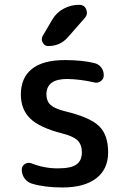

<svg xmlns="http://www.w3.org/2000/svg" viewBox="-20 -785 540 814"><path d="M242.2 -219.7Q147.5 -244.1 107.9 -282.7Q68.4 -321.3 68.4 -384.8Q68.4 -455.1 115.2 -492.7Q162.1 -530.3 254.9 -530.3Q328.1 -530.3 379.9 -517.6Q397.5 -513.7 408.7 -499.5Q419.9 -485.4 419.9 -465.8Q419.9 -450.2 407.2 -440.9Q394.5 -431.6 379.9 -435.5Q321.3 -449.2 264.6 -450.2Q176.8 -450.2 176.8 -384.8Q176.8 -356.4 194.3 -340.3Q211.9 -324.2 254.9 -313.5Q361.3 -288.1 399.9 -250.5Q438.5 -212.9 438.5 -139.6Q438.5 -67.4 387.7 -28.8Q336.9 9.8 245.1 9.8Q168 9.8 114.3 -6.8Q95.7 -12.7 84 -28.8Q72.3 -44.9 72.3 -66.4Q72.3 -81.1 85 -89.4Q97.7 -97.7 112.3 -92.8Q169.9 -70.3 227.5 -71.3Q280.3 -71.3 303.7 -87.4Q327.1 -103.5 327.1 -139.6Q327.1 -171.9 308.6 -189.9Q290 -208 242.2 -219.7ZM201.2 -701.2Q218.8 -731.4 249.5 -748Q280.3 -764.6 315.4 -764.6Q337.9 -764.6 345.7 -745.1Q353.5 -725.6 339.8 -709L267.6 -627Q235.4 -589.8 184.6 -589.8Q168.9 -589.8 161.1 -604.5Q153.3 -619.1 161.1 -632.8Z"/></svg>

Font: Rounded-X Mgen+ 1mn medium
Style: Regular
Weight: 500
Designer: [Source Han Sans]
Ryoko NISHIZUKA  (kana & ideographs); Paul D. Hunt (Latin, Greek & Cyrillic); Wenlong ZHANG  (bopomofo
Version: Version 1.059.20150602